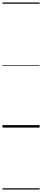

<svg xmlns="http://www.w3.org/2000/svg" viewBox="-20 -1030 340 1550"><path d="M0 490H300V500H0ZM0 -20H300V0H0ZM0 -505H300V-500H0ZM0 -1010H300V-1000H0Z"/></svg>

Font: Playwrite PE Guides
Style: Regular
Weight: 400
Designer: Veronika Burian, José Scaglione
Foundry: TypeTogether
Version: Version 1.003